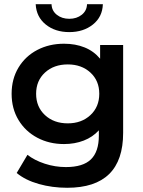

<svg xmlns="http://www.w3.org/2000/svg" viewBox="-20 -704 678 909"><path d="M563 -491V-75Q563 185 298 185Q227 185 163.5 167Q100 149 59 115L110 29Q143 55 192 71Q241 87 292 87Q373 87 410.5 50.5Q448 14 448 -62V-87Q419 -55 376.5 -38.5Q334 -22 283 -22Q213 -22 156.5 -52Q100 -82 67.5 -136Q35 -190 35 -260Q35 -330 67.5 -384Q100 -438 156.5 -467.5Q213 -497 283 -497Q337 -497 380.5 -479.5Q424 -462 454 -426V-491ZM450 -260Q450 -322 408 -360.5Q366 -399 301 -399Q235 -399 193 -360.5Q151 -322 151 -260Q151 -198 193 -159Q235 -120 301 -120Q366 -120 408 -159Q450 -198 450 -260ZM149 -684H224Q225 -653 249 -634Q273 -615 308 -615Q343 -615 367 -634Q391 -653 392 -684H467Q465 -624 420 -588Q375 -552 308 -552Q241 -552 196.5 -588Q152 -624 149 -684Z"/></svg>

Font: Montserrat Ace
Style: Bold
Weight: 600
Designer: Julieta Ulanovsky
Foundry: Julieta Ulanovsky
Version: Version 1